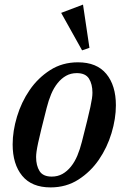

<svg xmlns="http://www.w3.org/2000/svg" viewBox="-20 -803 559 835"><path d="M205 -35Q231 -35 251.5 -46.5Q272 -58 288.5 -78.5Q305 -99 316.5 -126.5Q328 -154 336 -186Q350 -241 359 -277.5Q368 -314 373 -337.5Q378 -361 380 -375Q382 -389 382 -400Q382 -437 367 -461Q352 -485 314 -485Q288 -485 267.5 -473.5Q247 -462 230.5 -441.5Q214 -421 202.5 -393.5Q191 -366 183 -334Q169 -279 160 -242.5Q151 -206 146 -182.5Q141 -159 139 -144.5Q137 -130 137 -120Q137 -83 152 -59Q167 -35 205 -35ZM200 12Q118 12 76.5 -38.5Q35 -89 35 -175Q35 -233 54 -296Q73 -359 109 -411.5Q145 -464 198 -498Q251 -532 319 -532Q401 -532 442.5 -481.5Q484 -431 484 -345Q484 -287 465 -224Q446 -161 410 -108.5Q374 -56 321 -22Q268 12 200 12ZM246 -747 341 -783 369 -595 337 -584Z"/></svg>

Font: IBM Plex Serif Medium
Style: Italic
Weight: 500
Italic angle: -14°
Designer: Mike Abbink, Paul van der Laan, Pieter van Rosmalen
Foundry: Bold Monday
Version: Version 2.5